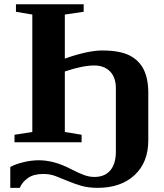

<svg xmlns="http://www.w3.org/2000/svg" viewBox="-20 -675 780 911"><path d="M443.4 216.3Q398.4 216.3 364 206.1Q329.6 195.8 300.3 183.3Q271 170.9 243.9 160.6Q216.8 150.4 185.5 150.4Q140.1 150.4 112.8 169.4Q85.4 188.5 73.7 216.3H28.8V117.2Q55.2 103 92.8 94.2Q130.4 85.4 163.6 85.4Q235.4 85.4 312 125Q353.5 146.5 378.7 155.5Q403.8 164.6 427.7 164.6Q477.1 164.6 503.4 133.3Q529.8 102.1 529.8 44.4V-255.9Q529.8 -307.6 502.2 -335.9Q474.6 -364.3 426.8 -364.3Q372.6 -364.3 287.6 -335.9V-48.8L367.2 -35.6V0H48.8V-35.6L133.3 -48.8V-606L55.7 -619.1V-654.8H377V-619.1L287.6 -606V-397Q397 -435.5 465.3 -435.5Q546.9 -435.5 593.3 -412.6Q639.6 -389.6 661.6 -345.5Q683.6 -301.3 683.6 -234.4V-9.3Q683.6 95.7 618.4 156Q553.2 216.3 443.4 216.3Z"/></svg>

Font: Liberation Serif
Style: Bold
Weight: 700
Designer: Steve Matteson
Foundry: Ascender Corporation
Version: Version 2.1.5